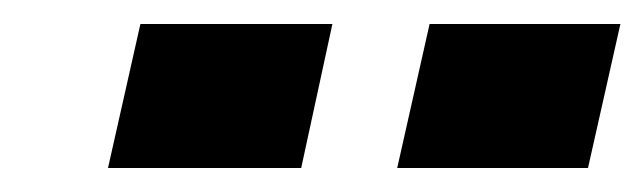

<svg xmlns="http://www.w3.org/2000/svg" viewBox="-20 -724 537 160"><path d="M311 -584 338 -704H497L470 -584ZM70 -584 97 -704H257L231 -584Z"/></svg>

Font: Saira Expanded ExtraBold
Style: Italic
Weight: 800
Width: 7
Italic angle: -12°
Designer: Hector Gatti with collaboration of the Omnibus-Type team
Foundry: Omnibus-Type
Version: Version 1.101